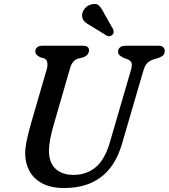

<svg xmlns="http://www.w3.org/2000/svg" viewBox="-20 -930 848 965"><path d="M532 -214 637.5 -576Q644 -597.5 642 -610.5Q640 -623.5 621.5 -632L604 -638Q587.5 -646 580.5 -652.8Q573.5 -659.5 573.5 -671Q573.5 -683.5 583 -691.8Q592.5 -700 610.5 -700H777.5Q792.5 -700 800.2 -692.8Q808 -685.5 808 -674.5Q808 -660 800.5 -652.5Q793 -645 774.5 -638L750 -631Q729.5 -623.5 718.5 -611.2Q707.5 -599 700 -573L593 -206.5Q528.5 15 303 15Q235.5 15 192 -8.5Q148.5 -32 127.5 -71.5Q106.5 -111 106.5 -159.5Q107 -191.5 115.8 -230.8Q124.5 -270 134.5 -305L215 -582Q220.5 -601 217.5 -616.5Q214.5 -632 201.5 -637L182.5 -642Q168 -649.5 162.8 -656Q157.5 -662.5 157.5 -674Q158 -684.5 166.8 -692.2Q175.5 -700 192 -700H397Q427.5 -700 427.5 -676.5Q427 -665.5 419.5 -655.8Q412 -646 395 -641L371 -635Q343 -626 332 -586.5L250.5 -305Q226.5 -223.5 226 -173.5Q226 -113 258.8 -82Q291.5 -51 350 -51Q414.5 -51 460.5 -89Q506.5 -127 532 -214ZM504.5 -860.5 548.5 -783.5Q551 -776 551.2 -768.8Q551.5 -761.5 545 -755Q532 -743 516 -751L436.5 -800Q415.5 -811 404.2 -822.5Q393 -834 392.5 -851.5Q392 -869 404.8 -885.5Q417.5 -902 438.5 -908Q464.5 -915 478.5 -900.8Q492.5 -886.5 504.5 -860.5Z"/></svg>

Font: Fraunces 9pt S100
Style: Italic
Weight: 400
Italic angle: -16°
Version: Version 1.000; ttfautohint (v1.8.3)